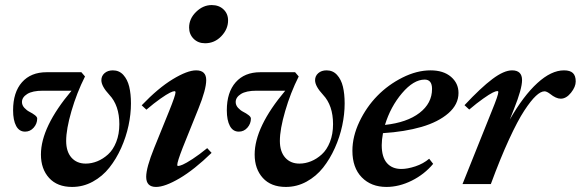

<svg xmlns="http://www.w3.org/2000/svg" viewBox="-20 -720 2272 751"><path d="M262.2 11.2Q204.1 11.2 172.1 -23.9Q140.1 -59.1 140.1 -115.7Q140.1 -223.1 259.8 -365.2H147.5Q106.9 -365.2 86.4 -352.3Q65.9 -339.4 65.9 -320.8Q65.9 -308.6 75.2 -298.3Q84.5 -288.1 95.7 -282.5Q106.9 -276.9 116.2 -269.8Q125.5 -262.7 125.5 -256.3Q125.5 -236.3 111.8 -220.7Q98.1 -205.1 78.1 -205.1Q55.2 -205.1 43.2 -227.3Q31.2 -249.5 31.2 -288.6Q31.2 -358.9 65.9 -398.2Q100.6 -437.5 162.1 -437.5H298.3L312.5 -420.9Q280.3 -356.9 259.5 -285.6Q238.8 -214.4 238.8 -168.9Q238.8 -127 259.5 -103.5Q280.3 -80.1 315.4 -80.1Q337.9 -80.1 360.4 -89.1Q382.8 -98.1 402.6 -116Q422.4 -133.8 434.6 -164.6Q446.8 -195.3 446.8 -234.4Q446.8 -307.6 407.7 -349.1Q376.5 -382.8 376.5 -406.2Q376.5 -422.9 388.9 -433.8Q401.4 -444.8 421.4 -444.8Q446.3 -444.8 462.4 -427Q478.5 -409.2 485.4 -381.1Q492.2 -353 492.2 -315.4Q492.2 -273.4 482.7 -228.8Q473.1 -184.1 453.9 -141.1Q434.6 -98.1 407.7 -64.2Q380.9 -30.3 343 -9.5Q305.2 11.2 262.2 11.2Z M782.2 -550.8Q754.9 -550.8 737.3 -568.4Q719.7 -585.9 719.7 -612.3Q719.7 -647 747.1 -673.6Q774.4 -700.2 808.1 -700.2Q836.4 -700.2 854.2 -683.3Q872.1 -666.5 872.1 -640.1Q872.1 -606 845.7 -578.4Q819.3 -550.8 782.2 -550.8ZM590.3 11.2Q551.8 11.2 551.8 -28.3Q551.8 -64 583 -141.1L641.6 -285.6Q666.5 -347.2 666.5 -358.9Q666.5 -363.3 662.1 -363.3Q656.7 -363.3 644.3 -357.2Q631.8 -351.1 607.4 -334Q583 -316.9 552.7 -291L534.2 -308.1Q598.6 -375.5 655.8 -410.2Q712.9 -444.8 747.1 -444.8Q786.6 -444.8 786.6 -406.7Q786.6 -370.1 755.9 -294.4L694.8 -142.6Q673.3 -87.4 673.3 -74.7Q673.3 -70.8 676.8 -70.8Q682.6 -70.8 695.1 -76.2Q707.5 -81.5 733.2 -98.1Q758.8 -114.7 790.5 -140.6L807.6 -122.1Q739.7 -56.2 682.4 -22.5Q625 11.2 590.3 11.2Z M1098.1 11.2Q1040 11.2 1008.1 -23.9Q976.1 -59.1 976.1 -115.7Q976.1 -223.1 1095.7 -365.2H983.4Q942.9 -365.2 922.4 -352.3Q901.9 -339.4 901.9 -320.8Q901.9 -308.6 911.1 -298.3Q920.4 -288.1 931.6 -282.5Q942.9 -276.9 952.1 -269.8Q961.4 -262.7 961.4 -256.3Q961.4 -236.3 947.8 -220.7Q934.1 -205.1 914.1 -205.1Q891.1 -205.1 879.2 -227.3Q867.2 -249.5 867.2 -288.6Q867.2 -358.9 901.9 -398.2Q936.5 -437.5 998 -437.5H1134.3L1148.4 -420.9Q1116.2 -356.9 1095.5 -285.6Q1074.7 -214.4 1074.7 -168.9Q1074.7 -127 1095.5 -103.5Q1116.2 -80.1 1151.4 -80.1Q1173.8 -80.1 1196.3 -89.1Q1218.8 -98.1 1238.5 -116Q1258.3 -133.8 1270.5 -164.6Q1282.7 -195.3 1282.7 -234.4Q1282.7 -307.6 1243.7 -349.1Q1212.4 -382.8 1212.4 -406.2Q1212.4 -422.9 1224.9 -433.8Q1237.3 -444.8 1257.3 -444.8Q1282.2 -444.8 1298.3 -427Q1314.5 -409.2 1321.3 -381.1Q1328.1 -353 1328.1 -315.4Q1328.1 -273.4 1318.6 -228.8Q1309.1 -184.1 1289.8 -141.1Q1270.5 -98.1 1243.7 -64.2Q1216.8 -30.3 1179 -9.5Q1141.1 11.2 1098.1 11.2Z M1491.7 11.2Q1431.6 11.2 1395 -26.4Q1358.4 -64 1358.4 -130.4Q1358.4 -186 1385.7 -243.7Q1413.1 -301.3 1455.8 -345Q1498.5 -388.7 1554.4 -416.7Q1610.4 -444.8 1664.1 -444.8Q1714.4 -444.8 1743.9 -419.7Q1773.4 -394.5 1773.4 -356.4Q1773.4 -311.5 1733.9 -277.1Q1694.3 -242.7 1628.7 -223.6Q1563 -204.6 1478 -199.2Q1473.1 -172.4 1473.1 -152.3Q1473.1 -105.5 1493.4 -82.3Q1513.7 -59.1 1549.8 -59.1Q1573.7 -59.1 1604.7 -69.3Q1635.7 -79.6 1658.7 -99.1L1674.3 -79.1Q1640.1 -38.1 1590.6 -13.4Q1541 11.2 1491.7 11.2ZM1641.1 -408.7Q1597.7 -408.7 1552.5 -355.5Q1507.3 -302.2 1485.8 -231.4Q1571.8 -240.7 1620.8 -278.3Q1669.9 -315.9 1669.9 -372.1Q1669.9 -408.7 1641.1 -408.7Z M1789.1 0 1903.8 -286.1Q1929.2 -348.1 1929.2 -359.9Q1929.2 -363.8 1924.8 -363.8Q1919.4 -363.8 1907 -357.7Q1894.5 -351.6 1869.9 -334.2Q1845.2 -316.9 1815.4 -291.5L1796.9 -308.6Q1860.8 -377 1906 -410.9Q1951.2 -444.8 1982.9 -444.8Q2022 -444.8 2022 -406.7Q2022 -372.6 1990.7 -294.4L1974.1 -252.4Q2027.3 -345.2 2081.8 -395Q2136.2 -444.8 2186 -444.8Q2210 -444.8 2220.9 -434.3Q2231.9 -423.8 2231.9 -401.4Q2231.9 -380.4 2213.4 -357.2Q2194.8 -334 2173.3 -334Q2154.8 -334 2131.3 -353Q2118.2 -362.8 2109.9 -362.8Q2095.2 -362.8 2075.9 -344.7Q2056.6 -326.7 2030.8 -287.4Q2004.9 -248 1970.9 -174.3Q1937 -100.6 1899.9 0Z"/></svg>

Font: Elstob
Style: Bold Italic
Weight: 700
Italic angle: -20°
Designer: Peter S. Baker
Version: Version 1.015